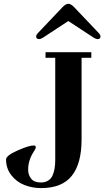

<svg xmlns="http://www.w3.org/2000/svg" viewBox="-20 -966 545 1003"><path d="M168.9 -775.4Q168.9 -783.2 176.8 -792L305.7 -927.7Q323.2 -946.3 336.9 -946.3Q350.6 -946.3 368.2 -927.7L497.1 -792Q504.9 -783.2 504.9 -775.4Q504.9 -761.7 489.3 -761.7Q479.5 -761.7 460 -775.4L337.9 -855.5H335.9L213.9 -775.4Q194.3 -761.7 184.6 -761.7Q168.9 -761.7 168.9 -775.4ZM11.7 -132.8Q11.7 -153.3 71.3 -179.7Q130.9 -206.1 156.2 -206.1Q167 -206.1 167 -196.3Q167 -189.5 156.2 -173.8Q127 -128.9 127 -79.1Q127 -52.7 142.6 -32.7Q158.2 -12.7 193.4 -12.7Q214.8 -12.7 230.5 -22Q246.1 -31.2 253.9 -47.9Q261.7 -64.5 265.1 -85Q268.6 -105.5 268.6 -131.8V-664.1H217.8V-693.4H457V-664.1H406.2V-238.3Q406.2 -111.3 355 -47.4Q303.7 16.6 195.3 16.6Q148.4 16.6 107.4 0.5Q66.4 -15.6 39.1 -50.8Q11.7 -85.9 11.7 -132.8Z"/></svg>

Font: Monomakh Unicode TT
Style: Medium
Weight: 500
Designer: Alexey Kryukov, Aleksandr Andreev
Version: Version 1.1